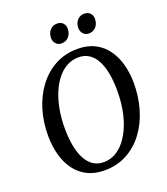

<svg xmlns="http://www.w3.org/2000/svg" viewBox="-168 -1059 1034 1186"><g transform="rotate(-20 349.5 -466.5)"><path d="M315 10Q250 10 202 -14.2Q154 -38.5 122.2 -81.8Q90.5 -125 74.8 -182Q59 -239 58 -304.5Q57 -397 81.5 -478.2Q106 -559.5 152.8 -621.2Q199.5 -683 264.8 -718Q330 -753 411.5 -753Q477 -753 525 -728.2Q573 -703.5 604.2 -660.2Q635.5 -617 651 -560.8Q666.5 -504.5 667.5 -441Q668 -348.5 644.2 -267Q620.5 -185.5 574.2 -123.2Q528 -61 462.5 -25.5Q397 10 315 10ZM326.5 -39.5Q368 -39.5 403.5 -59.2Q439 -79 467.2 -115Q495.5 -151 515.5 -200Q535.5 -249 545.5 -307.8Q555.5 -366.5 555 -432Q554.5 -494 544.8 -543.8Q535 -593.5 515.8 -629Q496.5 -664.5 467.5 -683.2Q438.5 -702 399 -702Q357.5 -702 322 -682.5Q286.5 -663 258.2 -627.5Q230 -592 210.2 -543.5Q190.5 -495 180.2 -436.5Q170 -378 170.5 -312.5Q171 -250 181 -199.5Q191 -149 210.5 -113.2Q230 -77.5 259 -58.5Q288 -39.5 326.5 -39.5ZM331.5 -818Q310 -818 295.5 -834Q281 -850 281.5 -874Q282.5 -904 300.8 -923.5Q319 -943 345.5 -943Q371.5 -943 385.2 -927.8Q399 -912.5 398.5 -890Q398 -858.5 379.8 -838.2Q361.5 -818 331.5 -818ZM511 -818Q489.5 -818 475 -834Q460.5 -850 461 -874Q462 -904 479.8 -923.5Q497.5 -943 524.5 -943Q550 -943 564.2 -927.8Q578.5 -912.5 577.5 -890Q577 -858.5 559 -838.2Q541 -818 511 -818Z"/></g></svg>

Font: Merriweather 28pt
Style: Italic
Weight: 400
Italic angle: -7.8°
Version: Version 2.101